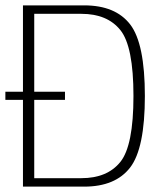

<svg xmlns="http://www.w3.org/2000/svg" viewBox="-32 -695 611 715"><path d="M-12 -323H210V-353.5H-12ZM53.5 0H281.5Q397.5 0 452.5 -71Q507.5 -142 507.5 -337.5Q507.5 -533 452.8 -604Q398 -675 281.5 -675H53.5ZM95.5 -31.5V-643.5H271Q367.5 -643.5 416.2 -583Q465 -522.5 465 -337.5Q465 -152.5 416.2 -92Q367.5 -31.5 271 -31.5Z"/></svg>

Font: Anybody UltraCondensed Thin ExtraLight
Style: Regular
Weight: 250
Version: Version 1.111